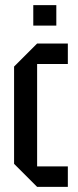

<svg xmlns="http://www.w3.org/2000/svg" viewBox="-20 -730 305 750"><path d="M35 -90V-470L125 -560H245V-480H125V-80H245V0H125ZM110 -630V-710H200V-630Z"/></svg>

Font: Tektur Condensed
Style: Regular
Weight: 400
Width: 3
Designer: Adam Jagosz
Foundry: Adam Jagosz
Version: Version 1.005;gftools[0.9.30]